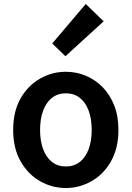

<svg xmlns="http://www.w3.org/2000/svg" viewBox="-20 -929 660 963"><path d="M310 14Q241 14 180.5 -20.5Q120 -55 83 -120.5Q46 -186 46 -277Q46 -370 83 -435Q120 -500 180.5 -534.5Q241 -569 310 -569Q362 -569 409.5 -549.5Q457 -530 494 -492.5Q531 -455 552.5 -401Q574 -347 574 -277Q574 -186 537 -120.5Q500 -55 439.5 -20.5Q379 14 310 14ZM310 -94Q351 -94 380 -116.5Q409 -139 424.5 -180.5Q440 -222 440 -277Q440 -333 424.5 -374.5Q409 -416 380 -438.5Q351 -461 310 -461Q270 -461 241 -438.5Q212 -416 196.5 -374.5Q181 -333 181 -277Q181 -222 196.5 -180.5Q212 -139 241 -116.5Q270 -94 310 -94ZM308 -647 242 -711 410 -909 500 -822Z"/></svg>

Font: Noto Sans TC Thin SemiBold
Style: Regular
Weight: 600
Version: Version 2.004-H2;hotconv 1.0.118;makeotfexe 2.5.65603